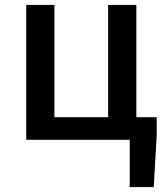

<svg xmlns="http://www.w3.org/2000/svg" viewBox="-20 -570 678 783"><path d="M509 193H607L619 -18V-92H536V-550H421V-92H202V-550H87V0H509Z"/></svg>

Font: Noto Sans JP Medium
Style: Regular
Weight: 500
Designer: Ryoko NISHIZUKA  (kana, bopomofo & ideographs); Paul D. Hunt (Latin, Greek & Cyrillic); Sandoll Communications , Soo-you
Foundry: Adobe
Version: Version 2.002;hotconv 1.0.116;makeotfexe 2.5.65601